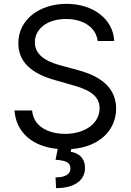

<svg xmlns="http://www.w3.org/2000/svg" viewBox="-20 -757 674 990"><path d="M578.8 -197.4C578.5 -333.8 449.2 -377.8 374.3 -397.7L300.4 -417.6C246.1 -431.8 159.4 -460.2 159.8 -538.4C159.4 -608 223.4 -659.1 320.3 -659.1C408 -659.1 474.8 -617.2 483.7 -545.5H568.9C564.6 -655.2 463.4 -737.2 323.2 -737.2C183.6 -737.2 74.2 -656.2 74.6 -534.1C74.2 -436.1 145.2 -377.8 259.2 -345.2L348.7 -319.6C425.1 -298.3 493.3 -271.3 493.6 -198.9C493.3 -119.3 416.5 -66.8 316.1 -66.8C229 -66.8 152.3 -105.1 145.6 -187.5H54.7C62.1 -78.1 143.8 -1.1 277.7 11L266.3 66.8C320.3 71 343 79.5 343 112.2C343 144.9 310.4 157.7 266.3 157.7L269.2 213.1C367.2 213.1 418.3 170.5 418.3 109.4C418.3 54 381.4 31.2 344.5 25.6L347.3 11.7C495 0.7 578.5 -87 578.8 -197.4Z"/></svg>

Font: Riot Sans 2.0
Style: Regular
Weight: 400
Designer: Rasmus Andersson
Foundry: rsms
Version: Version 3.006;hotconv 1.0.109;makeotfexe 2.5.65596